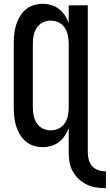

<svg xmlns="http://www.w3.org/2000/svg" viewBox="-20 -763 575 1006"><path d="M535 223Q509 223 483.5 219Q458 215 435 204Q412 193 393 175.5Q374 158 361.5 135.5Q349 113 344.5 88Q340 63 340 37V-93Q332 -71 319.5 -52Q307 -33 289 -19Q271 -5 248.5 1.5Q226 8 204 8Q179 8 155.5 0.5Q132 -7 114 -22.5Q96 -38 83.5 -59.5Q71 -81 64 -104Q57 -127 54.5 -151.5Q52 -176 52 -200V-535Q52 -559 54.5 -583.5Q57 -608 64 -631Q71 -654 83.5 -675.5Q96 -697 114 -712.5Q132 -728 155.5 -735.5Q179 -743 204 -743Q226 -743 248.5 -736.5Q271 -730 289 -716Q307 -702 319.5 -683Q332 -664 340 -642V-735H440V37Q440 56 445.5 75.5Q451 95 464.5 109Q478 123 496.5 129Q515 135 535 135ZM246 -80Q268 -80 287.5 -89.5Q307 -99 319 -117Q331 -135 335.5 -156.5Q340 -178 340 -200V-535Q340 -557 335.5 -578.5Q331 -600 319 -618Q307 -636 287.5 -645.5Q268 -655 246 -655Q224 -655 204.5 -645.5Q185 -636 173 -618Q161 -600 156.5 -578.5Q152 -557 152 -535V-200Q152 -178 156.5 -156.5Q161 -135 173 -117Q185 -99 204.5 -89.5Q224 -80 246 -80Z"/></svg>

Font: Iosevka Term Curly Semibold
Style: Regular
Weight: 600
Designer: Belleve Invis
Foundry: Belleve Invis
Version: Version 32.3.0